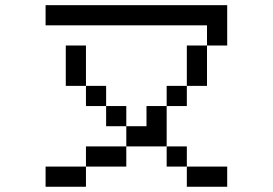

<svg xmlns="http://www.w3.org/2000/svg" viewBox="-20 -712 1040 732"><path d="M230.8 -538.5H307.7V-384.6H230.8ZM846.2 -692.3V-538.5H769.2V-384.6H692.3V-538.5H769.2V-615.4H153.8V-692.3ZM692.3 -384.6V-307.7H615.4V-384.6ZM384.6 -307.7H461.5V-230.8H384.6ZM384.6 -307.7H307.7V-384.6H384.6ZM615.4 -307.7V-153.8H692.3V-76.9H846.2V0H692.3V-76.9H615.4V-153.8H461.5V-230.8H538.5V-307.7ZM307.7 -76.9V-153.8H461.5V-76.9ZM307.7 -76.9V0H153.8V-76.9Z"/></svg>

Font: Mintsoda - Lime Green 13x16
Style: Regular
Weight: 400
Designer: Mintsoda-15
Version: Version 1.0